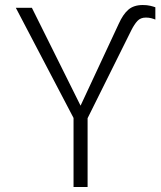

<svg xmlns="http://www.w3.org/2000/svg" viewBox="-20 -745 640 765"><path d="M273 0V-275L43 -714H107L301 -324L453 -650Q470 -688 491.5 -706.5Q513 -725 549 -725Q566 -725 578.5 -722Q591 -719 599 -716V-667Q592 -670 582.5 -672.5Q573 -675 561 -675Q540 -675 527.5 -661.5Q515 -648 503 -624L329 -274V0Z"/></svg>

Font: Noto Sans Mono Light
Style: Regular
Weight: 300
Designer: Monotype Design Team
Foundry: Monotype Imaging Inc.
Version: Version 2.014; ttfautohint (v1.8.4.7-5d5b)